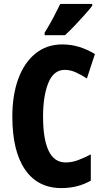

<svg xmlns="http://www.w3.org/2000/svg" viewBox="-20 -951 531 981"><path d="M311 -594Q254 -594 227 -527.5Q200 -461 200 -355Q200 -240 228.5 -180.5Q257 -121 315 -121Q347 -121 378 -132.5Q409 -144 444 -162V-28Q377 10 294 10Q173 10 108 -84.5Q43 -179 43 -356Q43 -464 73 -547Q103 -630 160.5 -677Q218 -724 298 -724Q343 -724 384 -711.5Q425 -699 465 -675L424 -550Q395 -569 367 -581.5Q339 -594 311 -594ZM451 -921Q438 -904 414 -877Q390 -850 363 -821.5Q336 -793 312 -771H208V-784Q233 -824 252.5 -861Q272 -898 288 -931H451Z"/></svg>

Font: Noto Sans Malayalam ExtraCondensed ExtraBold
Style: Regular
Weight: 800
Width: 2
Designer: Jelle Bosma - Monotype Design Team
Foundry: Monotype Imaging Inc.
Version: Version 2.104; ttfautohint (v1.8.4.7-5d5b)